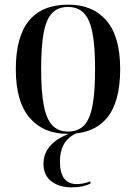

<svg xmlns="http://www.w3.org/2000/svg" viewBox="-20 -566 586 826"><path d="M272 10Q167 10 107.5 -59Q48 -128 48 -269Q48 -546 274 -546Q379 -546 438 -477.5Q497 -409 497 -269Q497 -127 440 -58.5Q383 10 272 10ZM273 0Q316 0 341.5 -26.5Q367 -53 378 -112Q389 -171 389 -269Q389 -367 377.5 -425.5Q366 -484 340.5 -510Q315 -536 272 -536Q230 -536 204.5 -510Q179 -484 168 -425.5Q157 -367 157 -269Q157 -171 168.5 -112Q180 -53 205.5 -26.5Q231 0 273 0ZM288 240Q235 240 201 214Q167 188 167 139Q167 92 200 57Q233 22 300 2H324Q284 14 261 45Q238 76 238 130Q238 226 311 226Q337 226 369 214V224Q336 240 288 240Z"/></svg>

Font: Noto Serif Display SemiCondensed Medium
Style: Regular
Weight: 500
Width: 4
Designer: Monotype Design Team
Foundry: Monotype Imaging Inc.
Version: Version 2.009